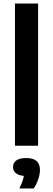

<svg xmlns="http://www.w3.org/2000/svg" viewBox="-20 -828 302 1091"><path d="M65 0V-808H196.5V0ZM90 243Q110.5 201.5 115.5 171.5Q83.5 168.5 68.8 155Q54 141.5 54 121Q54 97.5 72.5 83.8Q91 70 129.5 70Q207 70 207 137.5Q207 162.5 197.2 191.2Q187.5 220 171.5 243Z"/></svg>

Font: Encode Sans SmBold
Style: Regular
Weight: 600
Designer: Multiple Designers
Foundry: Impallari Type
Version: Version 3.002; ttfautohint (v1.8.3) -l 8 -r 50 -G 200 -x 14 